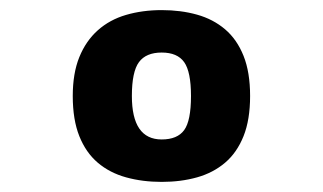

<svg xmlns="http://www.w3.org/2000/svg" viewBox="-20 -732 640 380"><path d="M124 -542Q124 -587 137 -619Q150 -651 173.5 -672Q197 -693 229.5 -702.5Q262 -712 300 -712Q338 -712 370 -703Q402 -694 425.5 -674Q449 -654 462 -621.5Q475 -589 475 -542Q475 -495 462 -462.5Q449 -430 425.5 -410Q402 -390 370 -381Q338 -372 300 -372Q262 -372 229.5 -381Q197 -390 173.5 -410Q150 -430 137 -462.5Q124 -495 124 -542ZM241 -542Q241 -456 300 -456Q331 -456 344.5 -474.5Q358 -493 358 -542Q358 -590 344.5 -609Q331 -628 300 -628Q269 -628 255 -609Q241 -590 241 -542Z"/></svg>

Font: PT Mono
Style: Bold
Weight: 700
Monospace: yes
Designer: A.Korolkova, I.Chaeva
Foundry: ParaType Ltd
Version: Version 1.000 OFL